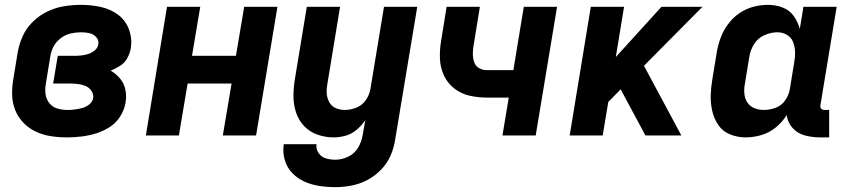

<svg xmlns="http://www.w3.org/2000/svg" viewBox="-20 -558 3496 791"><path d="M256 8Q285 8 315 4.5Q345 1 374.5 -8Q404 -17 431 -34Q458 -51 475 -78Q492 -105 497 -134Q502 -162 496.5 -188.5Q491 -215 474.5 -234.5Q458 -254 436 -267Q456 -275 475 -287Q494 -299 504.5 -318.5Q515 -338 519 -359Q525 -400 511 -437.5Q497 -475 465.5 -498Q434 -521 394.5 -529.5Q355 -538 315 -538Q280 -538 245 -532.5Q210 -527 177 -511.5Q144 -496 116.5 -469.5Q89 -443 74 -410Q59 -377 53 -343L35 -233Q29 -199 30 -166Q31 -133 43 -103.5Q55 -74 77 -51.5Q99 -29 128 -15.5Q157 -2 189.5 3Q222 8 256 8ZM258 -105Q236 -105 216 -111Q196 -117 183 -133.5Q170 -150 167.5 -171Q165 -192 169 -214L187 -324Q190 -346 200.5 -366Q211 -386 230 -400.5Q249 -415 271 -420Q293 -425 314 -425Q331 -425 347.5 -421.5Q364 -418 376 -405.5Q388 -393 385 -376Q383 -361 370.5 -350.5Q358 -340 343.5 -335.5Q329 -331 314.5 -329.5Q300 -328 286 -328H218L199 -214H267Q284 -214 300.5 -212Q317 -210 332 -204Q347 -198 356.5 -184Q366 -170 364 -154Q361 -138 347.5 -127.5Q334 -117 319 -113Q304 -109 288.5 -107Q273 -105 258 -105Z M581 0H717L753 -214H934L898 0H1035L1123 -530H986L952 -328H771L805 -530H668Z M1362 213Q1395 213 1428.5 206.5Q1462 200 1493.5 183.5Q1525 167 1550 141Q1575 115 1589 83Q1603 51 1608 17L1699 -530H1562L1506 -191Q1502 -167 1487 -145.5Q1472 -124 1448 -114.5Q1424 -105 1400 -105Q1380 -105 1362.5 -113Q1345 -121 1336 -138Q1327 -155 1326 -174.5Q1325 -194 1329 -214L1381 -530H1244L1195 -233Q1189 -197 1189 -162Q1189 -127 1199.5 -95Q1210 -63 1232.5 -39Q1255 -15 1287.5 -3.5Q1320 8 1354 8Q1379 8 1404 1Q1429 -6 1449.5 -23.5Q1470 -41 1485 -63L1474 -1Q1470 25 1455.5 50Q1441 75 1414.5 87.5Q1388 100 1362 100Q1341 100 1322.5 94.5Q1304 89 1292.5 72.5Q1281 56 1284 36H1149Q1144 69 1153 100.5Q1162 132 1183.5 154.5Q1205 177 1234 190Q1263 203 1295.5 208Q1328 213 1362 213Z M2050 0H2187L2275 -530H2138L2095 -269H1985Q1968 -269 1953.5 -277.5Q1939 -286 1933.5 -302Q1928 -318 1928 -335.5Q1928 -353 1931 -370L1957 -530H1820L1797 -388Q1791 -352 1792.5 -315.5Q1794 -279 1809 -247Q1824 -215 1851.5 -193.5Q1879 -172 1913.5 -164Q1948 -156 1985 -156H2076Z M2327 0H2463L2486 -138L2537 -190L2639 0H2787L2633 -287L2874 -530H2705L2517 -323L2551 -530H2414Z M3052 8Q3084 8 3116.5 -1.5Q3149 -11 3176 -33Q3203 -55 3221 -84Q3225 -53 3245.5 -30.5Q3266 -8 3296 0Q3326 8 3358 8H3396V-105H3376Q3371 -105 3366.5 -107.5Q3362 -110 3360.5 -115Q3359 -120 3360 -125L3427 -530H3290L3275 -439Q3267 -468 3250 -492Q3233 -516 3204.5 -527Q3176 -538 3144 -538Q3114 -538 3083.5 -530Q3053 -522 3026 -503.5Q2999 -485 2979.5 -458.5Q2960 -432 2949 -402.5Q2938 -373 2933 -343L2915 -233Q2909 -199 2908 -165.5Q2907 -132 2914.5 -100Q2922 -68 2940 -42Q2958 -16 2988.5 -4Q3019 8 3052 8ZM3127 -105Q3106 -105 3087.5 -112.5Q3069 -120 3058.5 -136.5Q3048 -153 3046.5 -173.5Q3045 -194 3049 -214L3067 -324Q3071 -351 3086.5 -376Q3102 -401 3129 -413Q3156 -425 3183 -425Q3204 -425 3222 -414.5Q3240 -404 3247.5 -384.5Q3255 -365 3255.5 -343.5Q3256 -322 3252 -301L3234 -191Q3230 -167 3215 -145Q3200 -123 3175.5 -114Q3151 -105 3127 -105Z"/></svg>

Font: Iosevka Sparkle Extrabold
Style: Italic
Weight: 800
Italic angle: -9°
Designer: Belleve Invis
Foundry: Belleve Invis
Version: Version 4.5.0; ttfautohint (v1.8.3)